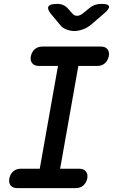

<svg xmlns="http://www.w3.org/2000/svg" viewBox="-20 -970 640 990"><path d="M290 -100H388Q411 -100 422.5 -86.5Q434 -73 430 -50Q425 -27 409.5 -13.5Q394 0 370 0H70Q46 0 35 -13.5Q24 -27 28 -50Q33 -73 48.5 -86.5Q64 -100 87 -100H185L279 -630H181Q158 -630 146.5 -643.5Q135 -657 139 -680Q144 -703 159.5 -716.5Q175 -730 199 -730H499Q523 -730 534 -716.5Q545 -703 541 -680Q536 -657 520.5 -643.5Q505 -630 482 -630H384ZM275 -950Q293 -950 307 -943.5Q321 -937 332 -924L350 -904Q361 -889 376.5 -888.5Q392 -888 410 -903L437 -925Q452 -938 468.5 -944Q485 -950 504 -950Q539 -950 542 -937Q545 -924 515 -899L451 -844Q430 -826 406 -818Q382 -810 363 -810Q344 -810 322.5 -818Q301 -826 288 -844L243 -898Q222 -924 230 -937Q238 -950 275 -950Z"/></svg>

Font: Maple Mono NL Medium
Style: Italic
Weight: 500
Italic angle: -10°
Monospace: yes
Designer: subframe7536
Version: Version 7.000